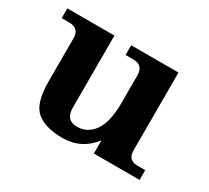

<svg xmlns="http://www.w3.org/2000/svg" viewBox="-105 -656 906 834"><g transform="rotate(30 348.0 -239.0)"><path d="M280.8 9.8Q195.3 9.8 151.1 -26.6Q106.9 -63 106.9 -171.4V-390.6Q106.9 -439.5 55.7 -439.5H18.6V-488.3H254.9V-127.4Q254.9 -64 311 -64Q363.8 -64 395.3 -108.6Q426.8 -153.3 427.7 -243.2V-390.6Q426.8 -439.5 377.9 -439.5H338.9V-488.3H576.2V-97.7Q576.2 -48.8 625 -48.8H663.1V0H433.6V-65.9Q376 9.8 280.8 9.8Z"/></g></svg>

Font: Munson
Style: Bold
Weight: 700
Designer: Paul James MIller
Foundry: High-Logic / Made with FontCreator
Version: Version 2.10;May 5, 2019;FontCreator 11.5.0.2430 64-bit